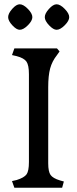

<svg xmlns="http://www.w3.org/2000/svg" viewBox="-20 -876 359 896"><path d="M18 -796Q18 -813 37 -834.5Q56 -856 72 -856Q89 -856 110 -834.5Q131 -813 131 -796Q131 -779 110 -758Q89 -737 72 -737Q57 -737 37.5 -758Q18 -779 18 -796ZM189 -796Q189 -813 208.5 -834.5Q228 -856 244 -856Q261 -856 282 -834.5Q303 -813 303 -796Q303 -779 282 -758Q261 -737 244 -737Q229 -737 209 -758Q189 -779 189 -796ZM36 -31 58 -36Q93 -47 104 -62.5Q115 -78 115 -120V-530Q115 -572 103.5 -588.5Q92 -605 58 -614L36 -619L47 -650H246L258 -636L246 -619Q223 -590 214 -556.5Q205 -523 205 -469V-114Q205 -75 216 -59.5Q227 -44 260 -34L278 -29L270 0H47Z"/></svg>

Font: Kurale
Style: Regular
Weight: 400
Designer: Eduardo Rodriguez Tunni
Foundry: Eduardo Rodriguez Tunni
Version: Version 2.000